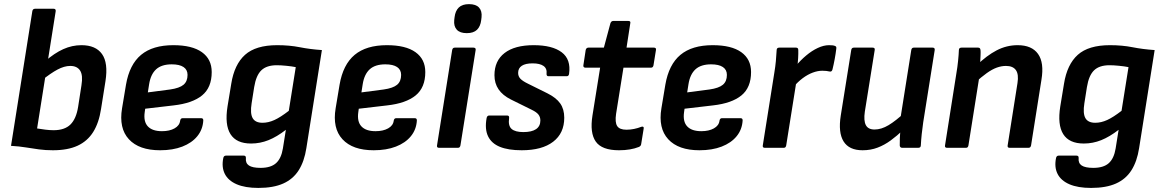

<svg xmlns="http://www.w3.org/2000/svg" viewBox="-20 -726 5707 943"><path d="M239.8 12Q203.4 12 171.4 7.7Q139.5 3.3 106.8 -2Q74.1 -7.4 34.1 -9.7L138.8 -671.3Q140.8 -683 152.5 -683H243.4Q255.4 -683 253.4 -670L162.2 -95.1Q180.8 -91.8 202.7 -89.2Q224.6 -86.5 243.2 -86.5Q297.6 -86.5 326 -114.5Q354.3 -142.6 363.6 -200.7L380 -306.6Q388.3 -356.4 373.5 -379.3Q358.7 -402.2 325.1 -402.2Q295.9 -402.2 262.5 -384.4Q229.2 -366.7 182.4 -329.2L201.1 -424.8Q247.4 -465.1 290.7 -484.6Q334 -504.1 380 -504.1Q450 -504.1 481 -460.6Q512 -417.1 498 -327.5L476.3 -191Q466 -123 437.9 -78Q409.9 -33 361.4 -10.5Q312.9 12 239.8 12Z M766.4 12Q662.9 12 613 -42.1Q563.1 -96.1 579.5 -194.3L598.8 -310Q615.8 -409 672.9 -456.6Q730 -504.1 831.4 -504.1Q923.6 -504.1 971.7 -469.7Q1019.8 -435.4 1019.8 -372.1Q1019.8 -296 972.4 -257.3Q925.1 -218.7 832.5 -208.3L693.1 -192L690.8 -175.5Q684.1 -128.6 706.2 -105.2Q728.3 -81.7 775.4 -81.7Q812.7 -81.7 837.3 -95.5Q861.9 -109.3 864.8 -133.2Q866.8 -145.6 877.2 -145.6H967.7Q979.1 -145.6 978.4 -133.9Q975.7 -89.4 948.8 -56.7Q922 -24 875.4 -6Q828.9 12 766.4 12ZM706.1 -272.2 815.4 -286.5Q861.6 -293.1 881.3 -309.7Q901.1 -326.3 901.1 -358.2Q901.1 -383.5 881.4 -396.7Q861.6 -410 823.4 -410Q773.6 -410 746.8 -385.6Q720.1 -361.2 712.4 -312.3Z M1341.4 -504.1Q1401.8 -504.1 1452.1 -494.1Q1502.3 -484.1 1561 -480.1L1484.7 1.5Q1474.7 66.6 1447.1 110.1Q1419.6 153.7 1371.2 175.3Q1322.8 197 1248.8 197Q1184 197 1142.3 179Q1100.6 160.9 1084 127.7Q1067.5 94.4 1076.8 49.4Q1079.5 38.3 1089.9 38.3H1177Q1188.4 38.3 1187.7 50Q1185.1 75.2 1202.7 86.9Q1220.3 98.5 1259.8 98.5Q1309.9 98.5 1335.7 75.4Q1361.4 52.3 1369.4 3.1L1384 -88.4Q1339.7 -54.1 1298.6 -37.6Q1257.4 -21.1 1213.1 -21.1Q1141.1 -21.1 1112.1 -67.1Q1083.1 -113.1 1097.5 -203.4L1115.8 -314.6Q1130.8 -409.4 1183.5 -456.8Q1236.3 -504.1 1341.4 -504.1ZM1269.3 -123Q1298.2 -123 1327.9 -136.6Q1357.6 -150.2 1398.4 -181.7L1432.6 -396.3Q1413 -400.3 1386.1 -402.9Q1359.3 -405.6 1339.3 -405.6Q1289.5 -405.6 1263.6 -380.7Q1237.7 -355.8 1228.4 -298.3L1215.8 -218.6Q1207.9 -168.9 1220.8 -146Q1233.8 -123 1269.3 -123Z M1815.4 12Q1711.9 12 1662 -42.1Q1612.1 -96.1 1628.5 -194.3L1647.8 -310Q1664.8 -409 1721.9 -456.6Q1779 -504.1 1880.4 -504.1Q1972.6 -504.1 2020.7 -469.7Q2068.8 -435.4 2068.8 -372.1Q2068.8 -296 2021.4 -257.3Q1974.1 -218.7 1881.5 -208.3L1742.1 -192L1739.8 -175.5Q1733.1 -128.6 1755.2 -105.2Q1777.3 -81.7 1824.4 -81.7Q1861.7 -81.7 1886.3 -95.5Q1910.9 -109.3 1913.8 -133.2Q1915.8 -145.6 1926.2 -145.6H2016.7Q2028.1 -145.6 2027.4 -133.9Q2024.7 -89.4 1997.8 -56.7Q1971 -24 1924.4 -6Q1877.9 12 1815.4 12ZM1755.1 -272.2 1864.4 -286.5Q1910.6 -293.1 1930.3 -309.7Q1950.1 -326.3 1950.1 -358.2Q1950.1 -383.5 1930.4 -396.7Q1910.6 -410 1872.4 -410Q1822.6 -410 1795.8 -385.6Q1769.1 -361.2 1761.4 -312.3Z M2136.5 0Q2124.4 0 2126.4 -11.7L2200.8 -480.4Q2203.1 -492.1 2213.8 -492.1H2305.1Q2310.8 -492.1 2314.1 -489.2Q2317.4 -486.4 2316.1 -480.4L2241.4 -11.7Q2240.4 -6.7 2237.6 -3.3Q2234.8 0 2229.1 0ZM2272.5 -563.2Q2239 -563.2 2223.5 -580.2Q2207.9 -597.3 2210.9 -627.4L2212.6 -641.5Q2216.3 -672.6 2233.3 -689.1Q2250.4 -705.7 2283.5 -705.7Q2317.6 -705.7 2332.9 -688.6Q2348.2 -671.6 2345.1 -641.5L2343.4 -627.4Q2339.8 -596.3 2322.7 -579.7Q2305.6 -563.2 2272.5 -563.2Z M2542.2 12Q2476.7 12 2435.3 -4.8Q2393.9 -21.7 2377.1 -56.7Q2360.2 -91.7 2369.9 -145.7Q2372.2 -158.7 2382.9 -158.7H2470.7Q2476.4 -158.7 2478.9 -155.4Q2481.4 -152.1 2480.4 -145.7Q2475.1 -108.2 2492.7 -92.8Q2510.3 -77.3 2550.4 -77.3Q2591.6 -77.3 2612.8 -91.7Q2634 -106.2 2634 -134.4Q2634 -151.3 2624.5 -163.4Q2615 -175.6 2591.4 -186.9L2489.4 -237.3Q2448.8 -257.6 2428.6 -287.3Q2408.5 -316.9 2408.5 -356.6Q2408.5 -427.3 2458.3 -465.7Q2508.2 -504.1 2601 -504.1Q2692.6 -504.1 2738.8 -469.2Q2785 -434.4 2775 -363.3Q2773.3 -351.6 2763.3 -351.6H2674.1Q2663.8 -351.6 2664.4 -363.3Q2667.4 -389.5 2649.5 -402.1Q2631.6 -414.8 2595.8 -414.8Q2561 -414.8 2542.9 -403Q2524.8 -391.2 2524.8 -368Q2524.8 -350.7 2536.3 -338.9Q2547.8 -327.1 2574.1 -314.5L2668.3 -267.8Q2711.7 -246.1 2731.5 -218Q2751.3 -189.8 2751.3 -147.8Q2751.3 -71.7 2696.8 -29.9Q2642.3 12 2542.2 12Z M3020.3 12Q2936.1 12 2906.2 -30.5Q2876.2 -73.1 2889.9 -159L2927.5 -393.6H2854.9Q2849.9 -393.6 2847 -396.9Q2844.2 -400.2 2845.2 -405.3L2856.6 -480.4Q2857.9 -486.1 2861.4 -489.1Q2864.9 -492.1 2869.6 -492.1H2945.9L2978 -611.7Q2982 -623.1 2992 -623.1H3066.2Q3078.6 -623.1 3075.6 -611.4L3057.2 -492.1H3191.3Q3204 -492.1 3201.7 -480.4L3189.6 -405.3Q3188.6 -400.2 3185.8 -396.9Q3182.9 -393.6 3177.2 -393.6H3042.1L3005.9 -167.1Q2999.6 -124.9 3011.3 -106.9Q3022.9 -88.9 3056.8 -88.9Q3075.4 -88.9 3094.1 -92.7Q3112.7 -96.5 3129.7 -103.2Q3135.7 -105.5 3139.2 -103Q3142.7 -100.5 3141.4 -94.5L3129 -17.7Q3127.7 -8.7 3118 -4.3Q3097.9 3.7 3073.6 7.8Q3049.3 12 3020.3 12Z M3415.4 12Q3311.9 12 3262 -42.1Q3212.1 -96.1 3228.5 -194.3L3247.8 -310Q3264.8 -409 3321.9 -456.6Q3379 -504.1 3480.4 -504.1Q3572.6 -504.1 3620.7 -469.7Q3668.8 -435.4 3668.8 -372.1Q3668.8 -296 3621.4 -257.3Q3574.1 -218.7 3481.5 -208.3L3342.1 -192L3339.8 -175.5Q3333.1 -128.6 3355.2 -105.2Q3377.3 -81.7 3424.4 -81.7Q3461.7 -81.7 3486.3 -95.5Q3510.9 -109.3 3513.8 -133.2Q3515.8 -145.6 3526.2 -145.6H3616.7Q3628.1 -145.6 3627.4 -133.9Q3624.7 -89.4 3597.8 -56.7Q3571 -24 3524.4 -6Q3477.9 12 3415.4 12ZM3355.1 -272.2 3464.4 -286.5Q3510.6 -293.1 3530.3 -309.7Q3550.1 -326.3 3550.1 -358.2Q3550.1 -383.5 3530.4 -396.7Q3510.6 -410 3472.4 -410Q3422.6 -410 3395.8 -385.6Q3369.1 -361.2 3361.4 -312.3Z M3736.5 0Q3724.4 0 3726.4 -11.7L3783.1 -369Q3788.1 -398.7 3790.6 -425.9Q3793.1 -453.1 3794.5 -479.7Q3794.5 -492.1 3807.5 -492.1H3889Q3894.6 -492.1 3897.5 -489.6Q3900.3 -487.1 3900.7 -481Q3901.3 -463.1 3900 -440.6Q3898.7 -418.1 3896 -400.1L3894.1 -342.4L3841.4 -11.7Q3840.4 -6.7 3837.8 -3.3Q3835.1 0 3829.1 0ZM3876.1 -297.7 3886.7 -400.1Q3911.7 -430.1 3939.5 -453.4Q3967.3 -476.8 3996.4 -490.4Q4025.5 -504.1 4051.9 -504.1Q4072.3 -504.1 4080 -500.7Q4085.7 -499.1 4087 -495.4Q4088.3 -491.7 4087.3 -486Q4084.6 -463 4079.6 -435.9Q4074.6 -408.7 4068.6 -384.6Q4065.2 -372 4053.9 -374.9Q4047.2 -376.6 4038.6 -377.6Q4029.9 -378.6 4018.6 -378.6Q3996.3 -378.6 3971.5 -369.3Q3946.7 -360 3922.5 -342Q3898.4 -324 3876.1 -297.7Z M4216.5 12Q4150.1 12 4123.1 -31.6Q4096.1 -75.3 4109.4 -158.7L4160.8 -480.4Q4162.8 -492.1 4173.8 -492.1H4265.4Q4278.4 -492.1 4276.1 -480.4L4227.5 -177Q4221.2 -133.4 4232.5 -111.7Q4243.8 -89.9 4275.3 -89.9Q4308.6 -89.9 4344.1 -111.2Q4379.7 -132.5 4426.4 -175.9L4416.1 -88Q4385.9 -59.1 4354.9 -36.4Q4324 -13.7 4290.1 -0.9Q4256.3 12 4216.5 12ZM4411.4 0Q4405.8 0 4402.6 -3Q4399.4 -6 4399.1 -11.7Q4398.7 -29.7 4399.6 -49.2Q4400.4 -68.7 4403.1 -89.3L4401.7 -139.8L4455.7 -480.4Q4456.7 -486.1 4459.8 -489.1Q4463 -492.1 4468 -492.1H4560.3Q4572.7 -492.1 4570.7 -479.7L4514.3 -125.1Q4510 -96 4507 -67.5Q4504 -39 4502.6 -11.7Q4502.3 0 4489.6 0Z M4939 0Q4927 0 4929 -11.7L4977.3 -317.8Q4984.2 -361 4969.6 -381.6Q4955 -402.2 4920.8 -402.2Q4898.6 -402.2 4875.6 -393.9Q4852.7 -385.6 4826.6 -367Q4800.6 -348.4 4766.7 -317.9L4776 -404.4Q4826.4 -453.4 4875.2 -478.8Q4924 -504.1 4978 -504.1Q5047.7 -504.1 5078.3 -461.1Q5109 -418.1 5095 -334.1L5044 -11.7Q5041.6 0 5031.6 0ZM4631.5 0Q4619.4 0 4621.4 -11.7L4677.4 -367Q4682.4 -395.4 4685.6 -427.2Q4688.8 -459 4689.5 -479.7Q4689.5 -492.1 4702.5 -492.1H4783.3Q4789 -492.1 4791.8 -489.6Q4794.7 -487.1 4795.7 -480.4Q4796.7 -471.7 4796 -456.4Q4795.3 -441.1 4794.5 -424.6Q4793.7 -408.2 4791.7 -394.9L4791.7 -360.2L4736.4 -11.7Q4735.4 -6.7 4732.8 -3.3Q4730.1 0 4724.1 0Z M5431.4 -504.1Q5491.8 -504.1 5542.1 -494.1Q5592.3 -484.1 5651 -480.1L5574.7 1.5Q5564.7 66.6 5537.1 110.1Q5509.6 153.7 5461.2 175.3Q5412.8 197 5338.8 197Q5274 197 5232.3 179Q5190.6 160.9 5174 127.7Q5157.5 94.4 5166.8 49.4Q5169.5 38.3 5179.9 38.3H5267Q5278.4 38.3 5277.7 50Q5275.1 75.2 5292.7 86.9Q5310.3 98.5 5349.8 98.5Q5399.9 98.5 5425.7 75.4Q5451.4 52.3 5459.4 3.1L5474 -88.4Q5429.7 -54.1 5388.6 -37.6Q5347.4 -21.1 5303.1 -21.1Q5231.1 -21.1 5202.1 -67.1Q5173.1 -113.1 5187.5 -203.4L5205.8 -314.6Q5220.8 -409.4 5273.5 -456.8Q5326.3 -504.1 5431.4 -504.1ZM5359.3 -123Q5388.2 -123 5417.9 -136.6Q5447.6 -150.2 5488.4 -181.7L5522.6 -396.3Q5503 -400.3 5476.1 -402.9Q5449.3 -405.6 5429.3 -405.6Q5379.5 -405.6 5353.6 -380.7Q5327.7 -355.8 5318.4 -298.3L5305.8 -218.6Q5297.9 -168.9 5310.8 -146Q5323.8 -123 5359.3 -123Z"/></svg>

Font: Sofia Sans Hairline
Style: Italic
Weight: 1
Italic angle: -9°
Designer: Botio Nikoltchev, Ani Petrova
Foundry: lettersoup
Version: Version 4.102